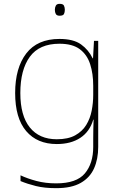

<svg xmlns="http://www.w3.org/2000/svg" viewBox="-20 -741 623 1001"><path d="M290 -538Q363 -538 402.5 -509.5Q442 -481 463 -437H465L470 -528H492V25Q492 88 470.5 136.5Q449 185 401 212.5Q353 240 273 240Q212 240 167.5 229Q123 218 87 203V173Q123 190 170 202.5Q217 215 273 215Q379 215 422.5 163Q466 111 466 25V-17Q466 -46 466.5 -67Q467 -88 468 -117H466Q448 -55 399 -22.5Q350 10 276 10Q174 10 116.5 -57.5Q59 -125 59 -256Q59 -387 117 -462.5Q175 -538 290 -538ZM290 -513Q185 -513 135.5 -445Q86 -377 86 -256Q86 -138 135.5 -76.5Q185 -15 276 -15Q335 -15 372 -35.5Q409 -56 429.5 -89.5Q450 -123 458 -164Q466 -205 466 -246V-294Q466 -357 450 -406.5Q434 -456 396 -484.5Q358 -513 290 -513ZM291 -721Q309 -721 313.5 -711.5Q318 -702 318 -690Q318 -677 313.5 -668Q309 -659 291 -659Q276 -659 271 -668Q266 -677 266 -690Q266 -702 271 -711.5Q276 -721 291 -721Z"/></svg>

Font: Noto Sans Myanmar Thin
Style: Regular
Weight: 100
Designer: Monotype Design Team
Foundry: Monotype Imaging Inc.
Version: Version 2.107; ttfautohint (v1.8.4.7-5d5b)